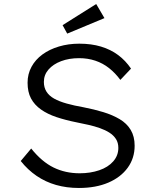

<svg xmlns="http://www.w3.org/2000/svg" viewBox="-20 -924 772 954"><path d="M372 10Q311 10 258.5 -5Q206 -20 162 -50Q118 -80 83 -124L135 -186Q188 -120 246.5 -91.5Q305 -63 376 -63Q429 -63 473 -78Q517 -93 542.5 -122Q568 -151 568 -189Q568 -215 556 -233.5Q544 -252 523.5 -265Q503 -278 476 -287.5Q449 -297 420 -303.5Q391 -310 361 -316Q306 -327 261 -342Q216 -357 183.5 -380Q151 -403 134 -435Q117 -467 117 -513Q117 -556 136.5 -592Q156 -628 191 -653.5Q226 -679 273 -693Q320 -707 374 -707Q434 -707 482 -692.5Q530 -678 567 -650.5Q604 -623 631 -583L578 -527Q553 -561 522 -585.5Q491 -610 453.5 -622.5Q416 -635 373 -635Q323 -635 283.5 -620Q244 -605 221 -578.5Q198 -552 198 -517Q198 -489 211 -468.5Q224 -448 249 -434Q274 -420 311.5 -409.5Q349 -399 395 -391Q447 -381 493 -367Q539 -353 574.5 -332Q610 -311 629.5 -278.5Q649 -246 649 -200Q649 -138 614.5 -90.5Q580 -43 518 -16.5Q456 10 372 10ZM314 -757 291 -799 458 -904 499 -834Z"/></svg>

Font: Lexend Exa Light
Style: Regular
Weight: 300
Designer: Bonnie Shaver-Troup, Thomas Jockin
Foundry: Lexend
Version: Version 1.007